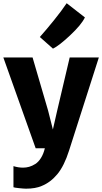

<svg xmlns="http://www.w3.org/2000/svg" viewBox="-20 -909 626 1177"><path d="M62.5 238.8V109.4Q91.8 118.7 121.1 118.7Q140.6 118.7 158.9 113.5Q177.2 108.4 196.5 96.2Q215.8 84 231.2 59.3Q246.6 34.7 254.9 0H198.7L0.5 -556.6H179.7L274.9 -231L304.2 -115.2L330.6 -231L407.2 -556.6H585.9L403.3 14.2Q373.5 107.9 331.8 158.4Q290 209 235.4 231Q197.3 247.6 139.6 247.6Q126.5 247.6 96.4 244.4Q66.4 241.2 62.5 238.8ZM304.7 -610.8 224.1 -682.1Q261.7 -724.1 310.1 -783.9Q358.4 -843.8 388.7 -889.2L500.5 -802.2Q479 -757.3 410.6 -693.1Q342.3 -628.9 304.7 -610.8Z"/></svg>

Font: HaufeMerriweatherSans
Style: Bold
Weight: 700
Designer: Eben Sorkin
Foundry: Eben Sorkin
Version: Version 1.56